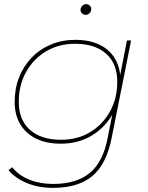

<svg xmlns="http://www.w3.org/2000/svg" viewBox="-20 -713 717 930"><path d="M237 197Q167 197 111 174Q55 151 21 111L39 97Q71 137 122.5 157.5Q174 178 238 178Q350 178 414.5 125Q479 72 501 -43L534 -209L556 -269L558 -329L595 -517H615L521 -46Q496 82 427.5 139.5Q359 197 237 197ZM274 -17Q205 -17 155 -41.5Q105 -66 78 -111.5Q51 -157 51 -219Q51 -284 72.5 -338.5Q94 -393 133.5 -434Q173 -475 227 -497.5Q281 -520 345 -520Q414 -520 463 -496Q512 -472 538 -427Q564 -382 564 -318Q565 -233 528 -165Q491 -97 425.5 -57Q360 -17 274 -17ZM276 -36Q355 -36 416 -72.5Q477 -109 512.5 -172.5Q548 -236 548 -317Q548 -405 494 -453Q440 -501 343 -501Q265 -501 203.5 -464.5Q142 -428 106.5 -364.5Q71 -301 71 -220Q71 -132 125 -84Q179 -36 276 -36ZM395 -641Q385 -641 377.5 -648Q370 -655 370 -665Q370 -676 378 -684.5Q386 -693 397 -693Q407 -693 414.5 -686Q422 -679 422 -669Q422 -658 414 -649.5Q406 -641 395 -641Z"/></svg>

Font: Montserrat Thin Thin
Style: Italic
Weight: 250
Italic angle: -11.3°
Version: Version 9.000